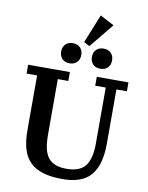

<svg xmlns="http://www.w3.org/2000/svg" viewBox="-114 -1185 987 1278"><g transform="rotate(10 379.0 -546.5)"><path d="M399 12Q322 12 268 -4Q214 -20 179.5 -53.5Q145 -87 129 -140Q113 -193 113 -268V-638H42V-698H324V-638H253V-261Q253 -210 261 -172Q269 -134 287.5 -109.5Q306 -85 336.5 -72.5Q367 -60 412 -60Q503 -60 540 -108.5Q577 -157 577 -259V-638H506V-698H720V-638H649V-269Q649 -129 590.5 -58.5Q532 12 399 12ZM311 -755Q279 -755 261 -774Q243 -793 243 -821V-825Q243 -853 261 -872Q279 -891 311 -891Q343 -891 361 -872Q379 -853 379 -825V-821Q379 -793 361 -774Q343 -755 311 -755ZM519 -755Q487 -755 469 -774Q451 -793 451 -821V-825Q451 -853 469 -872Q487 -891 519 -891Q551 -891 569 -872Q587 -853 587 -825V-821Q587 -793 569 -774Q551 -755 519 -755ZM383 -911 461 -1105 556 -1055 422 -891Z"/></g></svg>

Font: IBM Plex Serif SmBld
Style: Regular
Weight: 600
Designer: Mike Abbink, Paul van der Laan, Pieter van Rosmalen
Foundry: Bold Monday
Version: Version 3.001